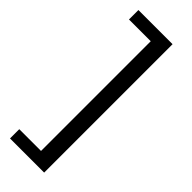

<svg xmlns="http://www.w3.org/2000/svg" viewBox="-244 -638 765 765"><g transform="rotate(45 139.0 -255.0)"><path d="M208 -616.7V106.9H15.6V54.7H138.2V-563.5H15.6V-616.7Z"/></g></svg>

Font: Rokkitt
Style: Regular
Weight: 400
Version: Version 1.2; ttfautohint (v1.5) -l 7 -r 28 -G 50 -x 13 -D la